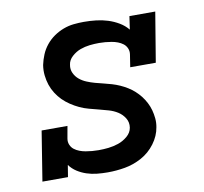

<svg xmlns="http://www.w3.org/2000/svg" viewBox="-66 -609 732 688"><g transform="rotate(-10 300.0 -265.0)"><path d="M272 8Q253 8 233.5 6Q214 4 196 -2Q178 -8 162.5 -18Q147 -28 136 -43L129 0H36L65 -181H159L151 -136Q149 -124 153.5 -113.5Q158 -103 166.5 -96.5Q175 -90 185.5 -86Q196 -82 207.5 -80Q219 -78 230.5 -77Q242 -76 254 -76Q272 -76 290 -78Q308 -80 326 -86Q344 -92 359.5 -105Q375 -118 378 -136Q381 -155 371.5 -170.5Q362 -186 347 -195.5Q332 -205 314.5 -210Q297 -215 279.5 -219.5Q262 -224 245 -228.5Q228 -233 212 -240.5Q196 -248 181 -258Q166 -268 154 -280Q142 -292 132.5 -307Q123 -322 117.5 -338.5Q112 -355 110 -373.5Q108 -392 111 -411Q115 -430 122.5 -448Q130 -466 142.5 -481.5Q155 -497 171.5 -508.5Q188 -520 206.5 -527Q225 -534 244 -536Q263 -538 281 -538Q304 -538 326 -535.5Q348 -533 368.5 -526.5Q389 -520 407.5 -509Q426 -498 439 -482L446 -530H540L510 -349H417L424 -394Q426 -406 421.5 -416.5Q417 -427 408.5 -433.5Q400 -440 389.5 -444Q379 -448 367.5 -450Q356 -452 344.5 -453Q333 -454 322 -454Q305 -454 287.5 -452Q270 -450 253.5 -444Q237 -438 222.5 -425Q208 -412 206 -395Q203 -379 209.5 -365Q216 -351 227.5 -341.5Q239 -332 253.5 -326Q268 -320 282.5 -316Q297 -312 312 -308.5Q327 -305 342 -300.5Q357 -296 370.5 -290Q384 -284 397 -276Q410 -268 421 -258Q432 -248 441 -236.5Q450 -225 457 -211.5Q464 -198 468 -183.5Q472 -169 473.5 -153Q475 -137 472 -121Q467 -90 446.5 -62.5Q426 -35 396.5 -19Q367 -3 335.5 2.5Q304 8 273 8Q273 8 272.5 8Q272 8 272 8Z"/></g></svg>

Font: Iosevka Curly Slab MdExObl
Style: Regular
Weight: 500
Width: 7
Italic angle: -9°
Monospace: yes
Designer: Belleve Invis
Foundry: Belleve Invis
Version: Version 11.1.0; ttfautohint (v1.8.3)